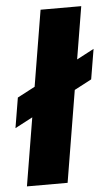

<svg xmlns="http://www.w3.org/2000/svg" viewBox="-70 -764 458 799"><g transform="rotate(-5 159.5 -364.0)"><path d="M300.3 -727.5 179.7 0H9.8L130.4 -727.5ZM-16.6 -245.6 4.4 -371.6 335.9 -545.9 314.9 -420.4Z"/></g></svg>

Font: Inter 17pt ExtraBold
Style: Italic
Weight: 800
Italic angle: -9.3988°
Version: Version 4.001;git-66647c0bb